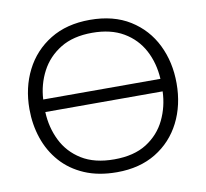

<svg xmlns="http://www.w3.org/2000/svg" viewBox="-81 -815 980 913"><g transform="rotate(-10 409.0 -358.0)"><path d="M412.5 10Q323 10 255.8 -19Q188.5 -48 143.5 -99Q98.5 -150 76 -216.5Q53.5 -283 53.5 -357.5Q53.5 -461 95.8 -544.5Q138 -628 217.8 -677Q297.5 -726 409.5 -726Q523.5 -726 602.8 -676.5Q682 -627 723 -543.5Q764 -460 764 -357.5Q764 -252.5 721.8 -169.2Q679.5 -86 600.8 -38Q522 10 412.5 10ZM410 -663.5Q318 -663.5 256.5 -625.8Q195 -588 162.5 -526Q130 -464 126 -391.5H692Q687.5 -468.5 654.8 -530Q622 -591.5 560.8 -627.5Q499.5 -663.5 410 -663.5ZM410 -52.5Q505.5 -52.5 566.8 -91.5Q628 -130.5 658.8 -194.2Q689.5 -258 692 -331H125.5Q128.5 -256.5 159.8 -193Q191 -129.5 253 -91Q315 -52.5 410 -52.5Z"/></g></svg>

Font: Heraclito Light
Style: Regular
Weight: 300
Designer: Kostas Bartsokas (font) & Cristiano Sobral (main changes)
Foundry: Kostas Bartsokas (font) & Cristiano Sobral (main changes)
Version: Version 1.00;July 8, 2020;FontCreator 13.0.0.2655 64-bit